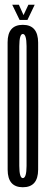

<svg xmlns="http://www.w3.org/2000/svg" viewBox="-20 -784 194 808"><path d="M76 4Q140 4 140.5 -69.5Q141 -143 141 -337Q141 -530.5 140.5 -605Q140 -679.5 76 -679.5Q12 -679.5 12 -605.8Q12 -532 12 -337Q12 -143 12.2 -69.5Q12.5 4 76 4ZM76 -34.5Q61.5 -34.5 61.2 -85.5Q61 -136.5 61 -337Q61 -539 61.2 -590Q61.5 -641 76 -641Q91.5 -641 91.8 -590Q92 -539 92 -337Q92 -136.5 91.8 -85.5Q91.5 -34.5 76 -34.5ZM62.5 -700H95.5L126 -764H99.5L79 -720.5L59.5 -764H31.5Z"/></svg>

Font: Anybody UltraCondensed Light
Style: Regular
Weight: 300
Width: 1
Version: Version 1.113;gftools[0.9.25]